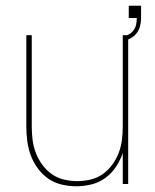

<svg xmlns="http://www.w3.org/2000/svg" viewBox="-20 -643 540 671"><path d="M247 8Q221 8 195.5 2Q170 -4 149 -18.5Q128 -33 112.5 -54Q97 -75 88 -99Q79 -123 75.5 -148.5Q72 -174 72 -200V-520H91V-200Q91 -177 94 -153.5Q97 -130 105.5 -108Q114 -86 128 -67Q142 -48 161 -34.5Q180 -21 203.5 -15.5Q227 -10 250 -10Q273 -10 296.5 -15.5Q320 -21 339 -34.5Q358 -48 372 -67Q386 -86 394.5 -108Q403 -130 406 -153.5Q409 -177 409 -200V-520H428V0H409V-108Q400 -82 385 -59.5Q370 -37 348 -21Q326 -5 299.5 1.5Q273 8 247 8ZM418 -502 414 -516Q424 -519 433 -524.5Q442 -530 448 -539Q454 -548 456 -558.5Q458 -569 458 -580H430V-623H473V-580Q473 -567 470 -554Q467 -541 460 -530.5Q453 -520 442 -512.5Q431 -505 418 -502Z"/></svg>

Font: Iosevka SS04 Thin
Style: Regular
Weight: 100
Monospace: yes
Designer: Belleve Invis
Foundry: Belleve Invis
Version: Version 19.0.0; ttfautohint (v1.8.4)